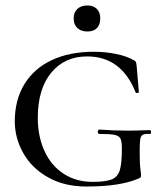

<svg xmlns="http://www.w3.org/2000/svg" viewBox="-20 -669 595 701"><path d="M34 -226Q34 -304 69 -361.5Q104 -419 169 -449.5Q234 -480 322 -480Q365 -480 404 -472Q443 -464 469 -449Q475 -446 476.5 -441.5Q478 -437 479 -427L487 -333Q487 -330 481.5 -329.5Q476 -329 475 -332Q423 -463 298 -463Q216 -463 167 -403.5Q118 -344 118 -239Q118 -171 142.5 -117.5Q167 -64 212.5 -34.5Q258 -5 318 -5Q366 -5 388 -14Q410 -23 417.5 -48Q425 -73 425 -126Q425 -152 420 -162.5Q415 -173 399 -176.5Q383 -180 343 -180Q337 -180 337 -188Q337 -191 338.5 -193.5Q340 -196 342 -196Q394 -192 447 -192Q471 -192 527 -194Q531 -194 531.5 -187Q532 -180 527 -180Q509 -181 501.5 -177Q494 -173 492 -160.5Q490 -148 490 -116Q490 -71 492.5 -53Q495 -35 495 -28Q495 -23 493.5 -21.5Q492 -20 488.5 -18.5Q485 -17 483 -16Q417 12 295 12Q215 12 155.5 -21.5Q96 -55 65 -110Q34 -165 34 -226ZM249 -602Q249 -624 262.5 -636.5Q276 -649 299 -649Q321 -649 333.5 -636.5Q346 -624 346 -602Q346 -579 334 -566.5Q322 -554 299 -554Q276 -554 262.5 -566.5Q249 -579 249 -602Z"/></svg>

Font: Cormorant SC Medium
Style: Regular
Weight: 500
Designer: Christian Thalmann (Catharsis Fonts)
Version: Version 3.000